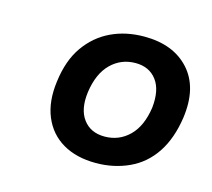

<svg xmlns="http://www.w3.org/2000/svg" viewBox="-61 -786 525 476"><g transform="rotate(15 201.5 -548.0)"><path d="M220 -381Q170 -381 135 -401.5Q100 -422 84 -460.5Q68 -499 75 -551Q82 -607 107.5 -643Q133 -679 171 -697Q209 -715 256 -715Q331 -715 371.5 -670Q412 -625 401 -546Q393 -491 368.5 -454Q344 -417 305 -399Q266 -381 220 -381ZM224 -450Q261 -450 287 -475.5Q313 -501 320 -550Q325 -596 306 -621Q287 -646 252 -646Q215 -646 189 -620.5Q163 -595 156 -546Q150 -501 169 -475.5Q188 -450 224 -450Z"/></g></svg>

Font: Nunito Sans 7pt
Style: Bold Italic
Weight: 700
Italic angle: -9°
Version: Version 3.101;gftools[0.9.27]